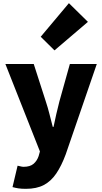

<svg xmlns="http://www.w3.org/2000/svg" viewBox="-20 -973 644 1212"><path d="M143 219Q115 219 96 216Q77 213 59 208L91 73Q99 74 109 77Q119 80 129 80Q170 80 192 61Q214 42 224 12L232 -17L14 -569H193L269 -333Q282 -294 292 -254Q302 -214 313 -172H318Q326 -213 335.5 -253Q345 -293 355 -333L421 -569H591L395 1Q368 74 335 122.5Q302 171 256.5 195Q211 219 143 219ZM324 -655 237 -741 415 -953 535 -835Z"/></svg>

Font: Noto Sans SC Thin Black
Style: Regular
Weight: 900
Version: Version 2.004-H2;hotconv 1.0.118;makeotfexe 2.5.65603